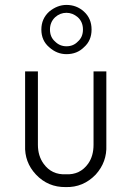

<svg xmlns="http://www.w3.org/2000/svg" viewBox="-20 -750 545 780"><path d="M148 -630Q148 -585 180 -558Q211 -530 250 -530Q293 -530 321 -558Q352 -585 352 -630Q352 -675 321 -703Q291 -730 250 -730Q213 -730 180 -703Q148 -674 148 -630ZM183 -630Q183 -660 204 -680Q224 -698 250 -698Q275 -698 296 -680Q317 -661 317 -630Q317 -599 296 -581Q278 -562 250 -562Q223 -562 204 -581Q183 -599 183 -630ZM412 -160V-460H360V-162Q360 -116 338 -85Q305 -39 248 -42Q190 -39 157 -85Q134 -117 134 -162V-460H82V-160Q79 -91 126 -41Q175 11 247 10Q318 12 369 -41Q415 -92 412 -160Z"/></svg>

Font: NM-font
Style: Light
Weight: 500
Designer: ""
Foundry: ""
Version: ""